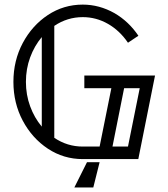

<svg xmlns="http://www.w3.org/2000/svg" viewBox="-20 -701 742 846"><path d="M589.4 0H344.7Q260.3 0 190.9 -45.9Q121.6 -91.8 80.3 -169.2Q39.1 -246.6 39.1 -340.3Q39.1 -434.1 80.3 -511.5Q121.6 -588.9 190.9 -634.8Q260.3 -680.7 344.7 -680.7Q417.5 -680.7 484.4 -643.1Q547.4 -606.4 589.8 -543.5L543.9 -512.7Q507.3 -566.4 455.6 -595.9Q403.8 -625.5 344.7 -625.5Q276.4 -625.5 219.2 -586.9V-93.8Q276.4 -55.2 344.7 -55.2H418.9L470.7 -312.5H351.6V-368.2H663.1ZM164.1 -143.1V-537.6Q131.3 -498.5 112.8 -448Q94.2 -397.5 94.2 -340.3Q94.2 -283.2 112.8 -232.7Q131.3 -182.1 164.1 -143.1ZM543.9 -55.2 595.7 -312.5H526.9L475.6 -55.2ZM391.1 125H307.6L363.3 13.7H418.9Z"/></svg>

Font: X Company
Style: Regular
Weight: 400
Designer: GGBotNet
Foundry: GGBotNet
Version: 0.90